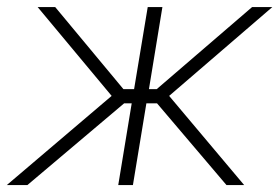

<svg xmlns="http://www.w3.org/2000/svg" viewBox="-46 -536 809 556"><path d="M-26.4 0 277.3 -258.3 63 -515.6H113.8L311.5 -277.8H342.3L381.8 -515.6H424.3L385.3 -277.8H407.7L684.1 -515.6H742.7L443.8 -258.3L661.1 0H609.9L408.7 -236.8H377.9L338.9 0H296.4L335.4 -236.8H313.5L33.2 0Z"/></svg>

Font: Inter Display ExtraLight
Style: Italic
Weight: 200
Italic angle: -9.39999°
Designer: Rasmus Andersson
Foundry: rsms
Version: Version 4.000;git-a52131595